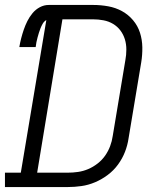

<svg xmlns="http://www.w3.org/2000/svg" viewBox="-33 -755 653 775"><path d="M-13 0V-58H51L154 -674Q145 -669 139.5 -659.5Q134 -650 130.5 -641Q127 -632 124 -622.5Q121 -613 118.5 -603.5Q116 -594 114 -584.5Q112 -575 111 -565H45Q48 -583 52.5 -600.5Q57 -618 63 -635.5Q69 -653 77.5 -670Q86 -687 98.5 -702Q111 -717 128 -726Q145 -735 164 -735H343Q374 -735 404 -729.5Q434 -724 459.5 -710Q485 -696 504 -673.5Q523 -651 532 -623Q541 -595 541.5 -564Q542 -533 537 -503L486 -197Q482 -169 471.5 -142Q461 -115 443.5 -91Q426 -67 402 -49Q378 -31 351 -19.5Q324 -8 296 -4Q268 0 241 0ZM241 -58Q261 -58 282 -61Q303 -64 323 -72.5Q343 -81 361 -95Q379 -109 391.5 -127Q404 -145 411.5 -165Q419 -185 422 -206L473 -512Q477 -533 477 -555Q477 -577 471 -596.5Q465 -616 453 -632Q441 -648 423.5 -658.5Q406 -669 385 -673Q364 -677 343 -677H219L117 -58Z"/></svg>

Font: Iosevka Slab Light Extended
Style: Italic
Weight: 300
Width: 7
Italic angle: -9°
Monospace: yes
Designer: Belleve Invis
Foundry: Belleve Invis
Version: Version 11.1.0; ttfautohint (v1.8.3)